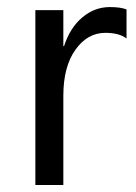

<svg xmlns="http://www.w3.org/2000/svg" viewBox="-20 -529 388 549"><path d="M341.8 -418.9Q320.8 -435.1 281.2 -435.1Q230 -435.1 195.6 -386.7Q161.1 -338.4 161.1 -254.9V0H81.1V-500H161.1V-397H163.1Q180.2 -449.7 215.3 -479.2Q250.5 -508.8 293.9 -508.8Q325.2 -508.8 341.8 -502Z"/></svg>

Font: Segoe UI Historic
Style: Regular
Weight: 400
Foundry: Microsoft Corporation
Version: Version 1.03